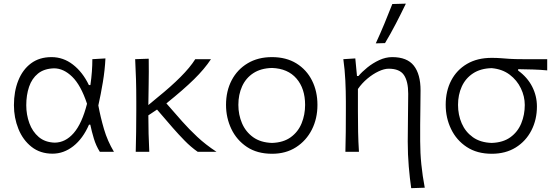

<svg xmlns="http://www.w3.org/2000/svg" viewBox="-20 -812 2978 1027"><path d="M261 10Q195 10 148.8 -26.5Q102.5 -63 78.5 -122.5Q54.5 -182 54.5 -249.5Q54.5 -323 77.8 -381.2Q101 -439.5 145.8 -473Q190.5 -506.5 255.5 -506.5Q318.5 -506.5 370.2 -466.5Q422 -426.5 455.5 -357H463.5Q469 -394.5 471.5 -429.2Q474 -464 474 -495.5L544 -499.5Q541 -437 530.2 -372.5Q519.5 -308 506 -248Q517.5 -185.5 536.2 -121.5Q555 -57.5 589.5 0H514Q493.5 -32.5 482 -70.8Q470.5 -109 463 -145H456Q423.5 -70.5 372.2 -30.2Q321 10 261 10ZM273 -49Q330 -49.5 374.2 -100.2Q418.5 -151 445.5 -257Q412.5 -356.5 366.2 -401.5Q320 -446.5 269 -446.5Q216 -445 183.2 -418.5Q150.5 -392 135.5 -347.8Q120.5 -303.5 120.5 -249Q120.5 -198.5 137 -153.2Q153.5 -108 187.2 -79.2Q221 -50.5 273 -49Z M706 0Q707.5 -55.5 708.2 -107Q709 -158.5 709 -219.5V-269.5Q709 -333.5 707.5 -386.5Q706 -439.5 703 -495.5L775.5 -498Q776.5 -425 775.2 -361.8Q774 -298.5 773.5 -250L824 -292Q894 -348.5 945.2 -399.8Q996.5 -451 1024.5 -495.5H1108.5Q1074 -443 1017.8 -387.8Q961.5 -332.5 870 -259L955.5 -161.5Q991 -121.5 1035.2 -80Q1079.5 -38.5 1138 0H1037.5Q1000.5 -26 967.8 -59.5Q935 -93 904 -128.5L820 -226L773.5 -195Q773.5 -143.5 774.8 -97Q776 -50.5 778.5 0Z M1435.5 10.5Q1355.5 10.5 1300.8 -26Q1246 -62.5 1217.5 -122.2Q1189 -182 1189 -251Q1189 -325 1219.2 -382.8Q1249.5 -440.5 1304.8 -473.5Q1360 -506.5 1434.5 -506.5Q1511 -506.5 1565.5 -472.8Q1620 -439 1649 -381.2Q1678 -323.5 1678 -251Q1678 -177.5 1648 -118.5Q1618 -59.5 1563.5 -24.5Q1509 10.5 1435.5 10.5ZM1435 -47.5Q1496 -49.5 1535.2 -78Q1574.5 -106.5 1593.2 -152.2Q1612 -198 1612 -251Q1612 -338.5 1565.8 -392Q1519.5 -445.5 1435 -448.5Q1375.5 -447 1335.2 -420.8Q1295 -394.5 1275 -350.2Q1255 -306 1255 -251Q1255 -198.5 1274.5 -152.8Q1294 -107 1334 -78.2Q1374 -49.5 1435 -47.5Z M2179.5 194.5Q2172 143.5 2166.5 79Q2161 14.5 2161 -54.5Q2161 -118.5 2162.2 -182.5Q2163.5 -246.5 2163.5 -310.5Q2163.5 -377 2140.5 -410.8Q2117.5 -444.5 2059 -444.5Q2035 -444.5 2004.8 -430.2Q1974.5 -416 1945.2 -391.5Q1916 -367 1894.5 -336V-217Q1894.5 -158 1895.5 -106.8Q1896.5 -55.5 1900 0H1827.5Q1829 -55.5 1829.5 -107Q1830 -158.5 1830 -219.5V-269.5Q1830 -324 1827.2 -381.2Q1824.5 -438.5 1816.5 -495.5L1880.5 -499.5L1889.5 -405.5H1897.5Q1916 -427.5 1945 -451Q1974 -474.5 2008.5 -490.5Q2043 -506.5 2078 -506.5Q2157.5 -506.5 2193.5 -460.8Q2229.5 -415 2229.5 -328.5Q2229.5 -273.5 2228.5 -226.8Q2227.5 -180 2227.5 -144.5V-57Q2227.5 6.5 2233.8 67.8Q2240 129 2252 192ZM1990 -580Q2014.5 -633 2036.2 -685.5Q2058 -738 2078.5 -790.5L2151 -792.5Q2125 -738.5 2097.5 -685.5Q2070 -632.5 2039.5 -581.5Z M2610.5 10.5Q2531.5 10.5 2476.5 -25.8Q2421.5 -62 2392.8 -121.8Q2364 -181.5 2364 -251.5Q2364 -325 2393.5 -381.5Q2423 -438 2478 -470.2Q2533 -502.5 2609.5 -502.5Q2636.5 -502.5 2658.2 -500.8Q2680 -499 2707 -497.2Q2734 -495.5 2777 -495.5H2907V-435.5Q2871 -439 2832.5 -440.2Q2794 -441.5 2751.5 -442V-434.5Q2801 -398.5 2826.5 -348.8Q2852 -299 2852 -242.5Q2852 -172 2822.5 -114.5Q2793 -57 2738.8 -23.2Q2684.5 10.5 2610.5 10.5ZM2610 -47.5Q2671 -49.5 2710.2 -78Q2749.5 -106.5 2768.2 -152.2Q2787 -198 2787 -250.5Q2787 -296 2766.2 -339.5Q2745.5 -383 2706 -412.8Q2666.5 -442.5 2610 -447.5Q2550.5 -446 2510.2 -419.5Q2470 -393 2450 -349Q2430 -305 2430 -251Q2430 -197.5 2449.8 -152Q2469.5 -106.5 2509.5 -78Q2549.5 -49.5 2610 -47.5Z"/></svg>

Font: Commissioner Flair Light
Style: Regular
Weight: 300
Designer: Kostas Bartsokas
Foundry: Kostas Bartsokas
Version: Version 1.000; ttfautohint (v1.8.3)